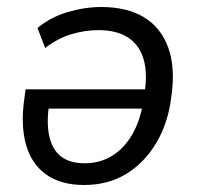

<svg xmlns="http://www.w3.org/2000/svg" viewBox="-20 -519 565 548"><path d="M220 9Q153 9 111 -21.5Q69 -52 54 -107Q39 -162 49 -234L53 -264H411L403 -209H101L121 -227Q112 -170 120.5 -131Q129 -92 154 -72.5Q179 -53 222 -53Q265 -53 299.5 -74Q334 -95 357 -134.5Q380 -174 389 -229L392 -250Q402 -310 389.5 -351Q377 -392 344.5 -412.5Q312 -433 261 -433Q223 -433 184 -421.5Q145 -410 109 -382L87 -439Q124 -470 173 -484.5Q222 -499 269 -499Q342 -499 390.5 -470Q439 -441 460 -383.5Q481 -326 469 -243Q460 -168 426 -111Q392 -54 340 -22.5Q288 9 220 9Z"/></svg>

Font: Nunito Sans 10pt SemiCondensed
Style: Italic
Weight: 400
Width: 4
Italic angle: -9°
Designer: Vernon Adams
Foundry: Vernon Adams
Version: Version 3.101;gftools[0.9.27]